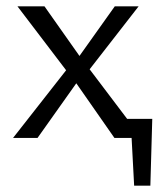

<svg xmlns="http://www.w3.org/2000/svg" viewBox="-20 -434 508 604"><path d="M188 -213 35 -414H120L230 -258L341 -414H416L262 -216L380 -60H459L453 150H402L394 0H340L220 -172L98 0H21Z"/></svg>

Font: LXGW Bright TC
Style: Regular
Weight: 400
Designer: Christian Thalmann (Catharsis Fonts)
Foundry: LXGW / Christian Thalmann (Catharsis Fonts) / Fontworks Inc.
Version: Version 5.501